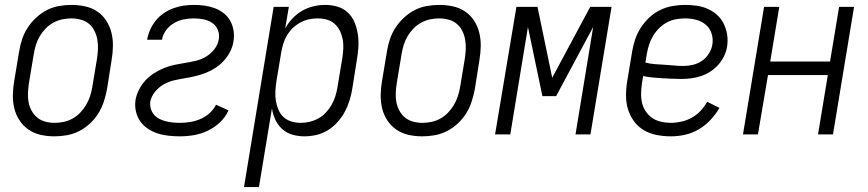

<svg xmlns="http://www.w3.org/2000/svg" viewBox="-20 -548 3540 783"><path d="M202 8Q173 8 146 2Q119 -4 97 -19Q75 -34 60 -56.5Q45 -79 38.5 -105.5Q32 -132 32.5 -160.5Q33 -189 38 -218L58 -338Q62 -363 70 -387.5Q78 -412 92.5 -434.5Q107 -457 127.5 -476Q148 -495 171.5 -507Q195 -519 221 -523.5Q247 -528 272 -528Q300 -528 327.5 -522Q355 -516 377 -501Q399 -486 413.5 -463.5Q428 -441 434.5 -414.5Q441 -388 440.5 -359.5Q440 -331 435 -302L416 -182Q411 -157 403 -132.5Q395 -108 381 -85.5Q367 -63 346.5 -44Q326 -25 302 -13Q278 -1 252.5 3.5Q227 8 202 8ZM203 -47Q221 -47 240 -51Q259 -55 276 -64.5Q293 -74 307 -88.5Q321 -103 331 -120Q341 -137 347 -155Q353 -173 356 -191L376 -311Q379 -331 379.5 -350.5Q380 -370 376.5 -388.5Q373 -407 364.5 -423.5Q356 -440 342 -451.5Q328 -463 309 -468Q290 -473 271 -473Q252 -473 233.5 -469Q215 -465 197.5 -455.5Q180 -446 166 -431.5Q152 -417 142 -400Q132 -383 126.5 -365Q121 -347 118 -329L98 -209Q95 -189 94 -169.5Q93 -150 96.5 -131.5Q100 -113 109 -96.5Q118 -80 132 -68.5Q146 -57 164.5 -52Q183 -47 203 -47Z M714 8Q691 8 667.5 5.5Q644 3 622.5 -4Q601 -11 582.5 -23.5Q564 -36 551.5 -54Q539 -72 534 -95Q529 -118 533 -142Q537 -163 547.5 -183.5Q558 -204 573.5 -220.5Q589 -237 608.5 -249.5Q628 -262 649 -270.5Q670 -279 691.5 -283.5Q713 -288 735 -291.5Q757 -295 778.5 -300Q800 -305 819.5 -316.5Q839 -328 854 -347Q869 -366 872 -387Q876 -407 868.5 -425.5Q861 -444 845.5 -454.5Q830 -465 810.5 -469Q791 -473 770 -473Q750 -473 729.5 -469Q709 -465 690 -454Q671 -443 657.5 -425Q644 -407 641 -387Q641 -387 641 -386.5Q641 -386 641 -386H580Q580 -386 580 -386.5Q580 -387 580 -387Q584 -408 593 -428Q602 -448 616 -465Q630 -482 648.5 -494.5Q667 -507 687.5 -514.5Q708 -522 729 -525Q750 -528 770 -528Q793 -528 814.5 -525Q836 -522 856 -514.5Q876 -507 892.5 -494Q909 -481 919 -463Q929 -445 932.5 -423Q936 -401 932 -379Q929 -358 918.5 -337.5Q908 -317 892.5 -300Q877 -283 857.5 -270.5Q838 -258 817 -250Q796 -242 774.5 -237Q753 -232 731.5 -228.5Q710 -225 688.5 -220Q667 -215 647 -203.5Q627 -192 612 -173.5Q597 -155 593 -134Q591 -119 595 -105Q599 -91 608 -80.5Q617 -70 629.5 -63.5Q642 -57 656 -53.5Q670 -50 685 -48.5Q700 -47 714 -47Q735 -47 756 -50.5Q777 -54 797 -62.5Q817 -71 834 -86Q851 -101 861 -121L912 -98Q900 -71 877.5 -49.5Q855 -28 827.5 -15Q800 -2 771.5 3Q743 8 714 8Z M975 215 1096 -520H1158L1143 -432Q1155 -454 1173 -473Q1191 -492 1213 -504.5Q1235 -517 1259 -522.5Q1283 -528 1306 -528Q1333 -528 1357.5 -520.5Q1382 -513 1399.5 -496Q1417 -479 1426.5 -455.5Q1436 -432 1439.5 -407Q1443 -382 1441.5 -355.5Q1440 -329 1435 -302L1416 -182Q1412 -159 1404.5 -135.5Q1397 -112 1385 -90Q1373 -68 1355 -48.5Q1337 -29 1315.5 -16Q1294 -3 1269.5 2.5Q1245 8 1221 8Q1196 8 1172 1Q1148 -6 1130.5 -22Q1113 -38 1103 -59.5Q1093 -81 1089 -106L1036 215ZM1207 -47Q1225 -47 1243.5 -51.5Q1262 -56 1279 -65.5Q1296 -75 1309.5 -89.5Q1323 -104 1332.5 -121Q1342 -138 1347.5 -155.5Q1353 -173 1356 -191L1376 -311Q1379 -331 1380 -350.5Q1381 -370 1377.5 -388Q1374 -406 1366 -422.5Q1358 -439 1344.5 -451Q1331 -463 1312.5 -468Q1294 -473 1275 -473Q1257 -473 1239 -469Q1221 -465 1204.5 -456Q1188 -447 1174 -433.5Q1160 -420 1150.5 -404Q1141 -388 1135.5 -370.5Q1130 -353 1127 -335L1107 -215Q1104 -195 1103 -175.5Q1102 -156 1105 -137Q1108 -118 1115.5 -100.5Q1123 -83 1136.5 -70.5Q1150 -58 1168.5 -52.5Q1187 -47 1207 -47Z M1702 8Q1673 8 1646 2Q1619 -4 1597 -19Q1575 -34 1560 -56.5Q1545 -79 1538.5 -105.5Q1532 -132 1532.5 -160.5Q1533 -189 1538 -218L1558 -338Q1562 -363 1570 -387.5Q1578 -412 1592.5 -434.5Q1607 -457 1627.5 -476Q1648 -495 1671.5 -507Q1695 -519 1721 -523.5Q1747 -528 1772 -528Q1800 -528 1827.5 -522Q1855 -516 1877 -501Q1899 -486 1913.5 -463.5Q1928 -441 1934.5 -414.5Q1941 -388 1940.5 -359.5Q1940 -331 1935 -302L1916 -182Q1911 -157 1903 -132.5Q1895 -108 1881 -85.5Q1867 -63 1846.5 -44Q1826 -25 1802 -13Q1778 -1 1752.5 3.5Q1727 8 1702 8ZM1703 -47Q1721 -47 1740 -51Q1759 -55 1776 -64.5Q1793 -74 1807 -88.5Q1821 -103 1831 -120Q1841 -137 1847 -155Q1853 -173 1856 -191L1876 -311Q1879 -331 1879.5 -350.5Q1880 -370 1876.5 -388.5Q1873 -407 1864.5 -423.5Q1856 -440 1842 -451.5Q1828 -463 1809 -468Q1790 -473 1771 -473Q1752 -473 1733.5 -469Q1715 -465 1697.5 -455.5Q1680 -446 1666 -431.5Q1652 -417 1642 -400Q1632 -383 1626.5 -365Q1621 -347 1618 -329L1598 -209Q1595 -189 1594 -169.5Q1593 -150 1596.5 -131.5Q1600 -113 1609 -96.5Q1618 -80 1632 -68.5Q1646 -57 1664.5 -52Q1683 -47 1703 -47Z M1999 0 2086 -520H2172L2232 -231L2387 -520H2474L2388 0H2327L2399 -438L2248 -156H2192L2133 -438L2061 0Z M2716 8Q2687 8 2658.5 2.5Q2630 -3 2606 -17Q2582 -31 2565.5 -53.5Q2549 -76 2541 -102.5Q2533 -129 2533 -158.5Q2533 -188 2538 -218L2558 -338Q2562 -363 2570.5 -388Q2579 -413 2593.5 -435.5Q2608 -458 2628.5 -477Q2649 -496 2673 -507.5Q2697 -519 2723 -523.5Q2749 -528 2774 -528Q2798 -528 2822 -524.5Q2846 -521 2867 -511.5Q2888 -502 2905 -486.5Q2922 -471 2932 -450Q2942 -429 2945.5 -405.5Q2949 -382 2945 -357Q2942 -338 2932.5 -318.5Q2923 -299 2908.5 -283Q2894 -267 2876 -255.5Q2858 -244 2838 -237.5Q2818 -231 2798 -228.5Q2778 -226 2758 -226Q2738 -226 2718.5 -227Q2699 -228 2679.5 -229Q2660 -230 2640.5 -232Q2621 -234 2603 -238L2598 -209Q2595 -188 2594.5 -167.5Q2594 -147 2598.5 -128Q2603 -109 2614 -93Q2625 -77 2640.5 -66.5Q2656 -56 2676 -51.5Q2696 -47 2716 -47Q2737 -47 2759 -52Q2781 -57 2801 -68Q2821 -79 2837 -96Q2853 -113 2864 -133L2914 -108Q2899 -82 2877.5 -59Q2856 -36 2829.5 -20.5Q2803 -5 2774 1.5Q2745 8 2716 8ZM2766 -279Q2785 -279 2805 -283.5Q2825 -288 2842 -299.5Q2859 -311 2870.5 -329Q2882 -347 2885 -366Q2889 -389 2882 -411Q2875 -433 2858.5 -447Q2842 -461 2820 -467Q2798 -473 2774 -473Q2756 -473 2736.5 -469.5Q2717 -466 2699.5 -456.5Q2682 -447 2667.5 -432.5Q2653 -418 2643 -401Q2633 -384 2627 -365.5Q2621 -347 2618 -329L2612 -293Q2630 -288 2649.5 -286.5Q2669 -285 2688.5 -284Q2708 -283 2727.5 -281Q2747 -279 2766 -279Z M3010 0 3096 -520H3158L3121 -297H3365L3402 -520H3463L3377 0H3316L3356 -242H3112L3071 0Z"/></svg>

Font: Iosevka SS04 Light
Style: Italic
Weight: 300
Italic angle: -9°
Monospace: yes
Designer: Belleve Invis
Foundry: Belleve Invis
Version: Version 19.0.0; ttfautohint (v1.8.4)